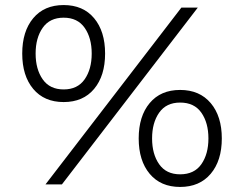

<svg xmlns="http://www.w3.org/2000/svg" viewBox="-20 -730 965 760"><path d="M232 -326Q155 -326 111.5 -378Q68 -430 68 -518Q68 -606 111.5 -658Q155 -710 232 -710Q309 -710 352.5 -658Q396 -606 396 -518Q396 -430 352.5 -378Q309 -326 232 -326ZM698 -700H763L225 0H160ZM232 -376Q287 -376 315 -416Q343 -456 343 -518Q343 -580 315 -620Q287 -660 232 -660Q177 -660 149 -620Q121 -580 121 -518Q121 -456 149 -416Q177 -376 232 -376ZM693 10Q616 10 572.5 -42Q529 -94 529 -182Q529 -270 572.5 -322Q616 -374 693 -374Q770 -374 814 -322Q858 -270 858 -182Q858 -94 814 -42Q770 10 693 10ZM693 -40Q749 -40 777 -80Q805 -120 805 -182Q805 -244 777 -284Q749 -324 693 -324Q638 -324 610 -284Q582 -244 582 -182Q582 -120 610 -80Q638 -40 693 -40Z"/></svg>

Font: Haskoy Light
Style: Regular
Weight: 300
Designer: Ertekin Erdin
Foundry: Ertekin Erdin
Version: Version 2.000; ttfautohint (v1.8.4.7-5d5b)